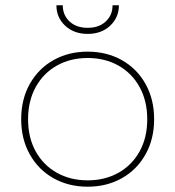

<svg xmlns="http://www.w3.org/2000/svg" viewBox="-20 -690 662 725"><path d="M311 -562Q259 -562 226 -593Q193 -624 193 -670H217Q217 -633 242.5 -609Q268 -585 311 -585Q354 -585 379.5 -609Q405 -633 405 -670H429Q429 -624 396 -593Q363 -562 311 -562ZM60 -240Q60 -315 92.5 -373Q125 -431 182 -463Q239 -495 311 -495Q383 -495 440 -463Q497 -431 529.5 -373Q562 -315 562 -240Q562 -165 529.5 -107Q497 -49 440 -17Q383 15 311 15Q239 15 182 -17Q125 -49 92.5 -107Q60 -165 60 -240ZM86 -240Q86 -170 115 -118Q144 -66 195 -37.5Q246 -9 311 -9Q376 -9 427 -37.5Q478 -66 507 -118Q536 -170 536 -240Q536 -309 507 -361.5Q478 -414 427 -442.5Q376 -471 311 -471Q246 -471 195 -442.5Q144 -414 115 -361.5Q86 -309 86 -240Z"/></svg>

Font: Prompt Thin
Style: Regular
Weight: 100
Designer: Katatrad Team
Foundry: CadsonDemak
Version: Version 1.030